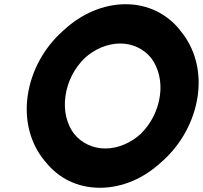

<svg xmlns="http://www.w3.org/2000/svg" viewBox="-20 -867 961 909"><path d="M381 -592C427 -634 488 -661 549 -661C609 -661 661 -635 696 -592C730 -546 747 -483 737 -413C727 -343 694 -280 646 -233C600 -191 539 -164 479 -164C419 -164 366 -190 331 -233C296 -279 280 -343 290 -413C300 -483 333 -545 381 -592ZM197 -99C257 -24 346 22 453 22C560 22 662 -24 742 -98L750 -105C838 -184 899 -294 916 -413C933 -532 901 -641 836 -719L831 -726C771 -800 682 -847 575 -847C468 -847 366 -801 285 -727L276 -719C189 -641 128 -532 111 -413C94 -294 126 -184 191 -106Z"/></svg>

Font: Hussar Woodtype
Style: SeBdObl
Weight: 900
Foundry: Cannot Into Space Fonts
Version: Version 1.07